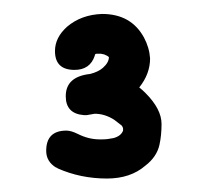

<svg xmlns="http://www.w3.org/2000/svg" viewBox="-20 -903 301 278"><path d="M120.1 -825.2Q117.2 -825.2 117.2 -822.3Q110.4 -801.8 87.9 -801.8Q59.6 -801.8 59.6 -829.1Q59.6 -848.6 77.1 -864.3Q97.7 -881.8 127.9 -882.8Q169.9 -882.8 188.5 -848.6Q196.3 -834 197.3 -818.4Q197.3 -795.9 181.6 -776.4Q186.5 -772.5 190.4 -768.6Q213.9 -745.1 213.9 -723.6Q213.9 -707 210.9 -693.4Q207 -675.8 190.4 -663.1Q168.9 -644.5 134.8 -644.5Q96.7 -644.5 63.5 -659.2L62.5 -660.2H61.5Q46.9 -668.9 46.9 -684.6Q46.9 -713.9 76.2 -713.9Q83 -713.9 92.8 -709Q108.4 -701.2 124 -701.2H127.9Q135.7 -701.2 144.5 -703.1Q155.3 -706.1 158.2 -713.9V-715.8V-716.8Q158.2 -717.8 157.2 -719.7Q156.2 -721.7 154.3 -722.7Q150.4 -725.6 145.5 -729.5Q131.8 -738.3 117.2 -738.3L105.5 -736.3H103.5H101.6Q75.2 -738.3 75.2 -763.7Q75.2 -792 110.4 -795.9Q122.1 -798.8 128.9 -804.7Q137.7 -812.5 137.7 -820.3Q135.7 -822.3 130.9 -824.2L126 -825.2Z"/></svg>

Font: sage sans
Style: Regular
Weight: 400
Version: Version 001.032